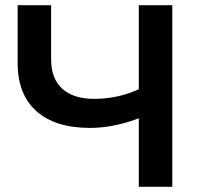

<svg xmlns="http://www.w3.org/2000/svg" viewBox="-20 -720 782 740"><path d="M644 -700V0H515V-264Q416 -227 327 -227Q193 -227 120.5 -291.5Q48 -356 48 -477V-700H177V-491Q177 -417 220 -378Q263 -339 343 -339Q434 -339 515 -376V-700Z"/></svg>

Font: Montserrat Alternates SemiBold
Style: Regular
Weight: 600
Designer: Julieta Ulanovsky
Foundry: Julieta Ulanovsky
Version: Version 7.200